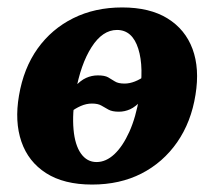

<svg xmlns="http://www.w3.org/2000/svg" viewBox="-20 -487 576 516"><path d="M227.5 9Q151.9 9 103.9 -21.7Q56 -52.4 37.5 -106.4Q19 -160.4 31 -230Q43.4 -303.6 81 -356.4Q118.7 -409.1 176.7 -438Q234.8 -467 308.4 -467Q382.5 -467 430.2 -437.5Q477.9 -408 497.4 -355.5Q516.9 -302.9 505.4 -232.3Q493.9 -159.2 456.1 -104.7Q418.2 -50.3 360.2 -20.6Q302.1 9 227.5 9ZM239.5 -51.5Q264.8 -51.5 287.4 -72.6Q309.9 -93.7 327.6 -132.8Q345.2 -171.9 354.2 -225.9Q367.5 -305.8 351.6 -356.1Q335.7 -406.5 294.4 -406.5Q255.6 -406.5 226.1 -360.4Q196.7 -314.3 183.3 -239Q173.8 -181.5 177.6 -139.4Q181.3 -97.3 197.5 -74.4Q213.7 -51.5 239.5 -51.5ZM299.6 -186.8Q281.6 -186.8 271.7 -192.3Q261.7 -197.7 252.6 -203.2Q243.4 -208.7 227 -208.7Q212 -208.7 197 -202.1Q182.1 -195.6 168.8 -185.1L179 -252.1Q196.5 -271.1 211.6 -277.7Q226.6 -284.4 243 -284.4Q261.4 -284.4 270.6 -279.2Q279.8 -273.9 288.7 -268.2Q297.6 -262.4 315 -262.4Q328 -262.4 342.4 -268Q356.8 -273.5 373.2 -285.6L362.1 -219.1Q344.2 -199.7 329.6 -193.3Q315 -186.8 299.6 -186.8Z"/></svg>

Font: Vollkorn
Style: Italic
Weight: 400
Italic angle: -11°
Designer: Friedrich Althausen
Foundry: Friedrich Althausen
Version: Version 5.001